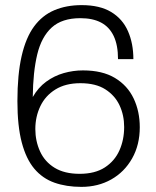

<svg xmlns="http://www.w3.org/2000/svg" viewBox="-20 -718 611 750"><path d="M298 12Q239 12 192.5 -4.5Q146 -21 114 -59Q82 -97 65 -161.5Q48 -226 48 -323Q48 -427 64.5 -499Q81 -571 113 -614.5Q145 -658 192 -678Q239 -698 299 -698Q370 -698 414.5 -671Q459 -644 480 -596Q501 -548 501 -487H441Q441 -542 424 -577.5Q407 -613 374.5 -630Q342 -647 294 -647Q222 -647 182 -610.5Q142 -574 125.5 -505.5Q109 -437 108 -339Q129 -376 160.5 -399Q192 -422 229 -432.5Q266 -443 304 -443Q380 -443 429 -413.5Q478 -384 502 -333.5Q526 -283 526 -221Q526 -152 496 -99Q466 -46 414.5 -17Q363 12 298 12ZM291 -39Q351 -39 389.5 -64Q428 -89 446.5 -130.5Q465 -172 465 -222Q465 -268 447 -306.5Q429 -345 391.5 -369Q354 -393 294 -393Q236 -393 196.5 -368.5Q157 -344 137.5 -303Q118 -262 118 -214Q118 -167 136.5 -126.5Q155 -86 193.5 -62.5Q232 -39 291 -39Z"/></svg>

Font: Archivo SemiBold ExtraLight
Style: Regular
Weight: 250
Version: Version 2.001